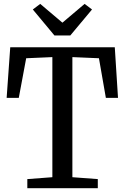

<svg xmlns="http://www.w3.org/2000/svg" viewBox="-20 -992 657 1012"><path d="M256 -58V-691L118 -685L79 -476H15L34 -743H585L602 -476H538L501.5 -685L361.5 -691V-58L495.5 -48V0H124V-48ZM267 -805 153 -942 192 -971.5 309 -872.5 426 -971.5 465 -942 350.5 -805Z"/></svg>

Font: Merriweather 24pt SemiCondensed
Style: Regular
Weight: 400
Width: 4
Designer: Eben Sorkin
Foundry: Eben Sorkin
Version: Version 2.100